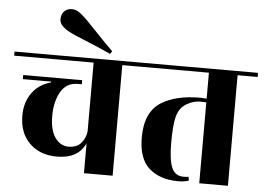

<svg xmlns="http://www.w3.org/2000/svg" viewBox="-74 -862 1297 934"><g transform="rotate(5 574.5 -395.0)"><path d="M608 -560V-540H508V0H368V-146Q333 -69 230 -69Q146 -69 95.5 -119Q45 -169 45 -253Q45 -318 78 -364Q111 -410 170 -426V-430H32V-450H320V-430H300Q245 -430 217.5 -382Q190 -334 190 -264.5Q190 -195 216 -158.5Q242 -122 281.5 -122Q321 -122 342 -145.5Q363 -169 368 -203V-540H-20V-560Z M218 -691Q189 -711 189 -736.5Q189 -762 204 -776Q219 -790 239.5 -790Q260 -790 277.5 -777.5Q295 -765 317 -743Q339 -721 377.5 -680Q416 -639 453 -603L444 -589Q397 -611 345.5 -632Q294 -653 265 -665.5Q236 -678 218 -691Z M1169 -560V-540H1071V0H931V-395Q923 -396 899 -396Q875 -396 849 -384Q823 -372 809.5 -355.5Q796 -339 788 -310Q778 -269 778 -184.5Q778 -100 794.5 -62.5Q811 -25 852 -25Q866 -25 876 -27L880 -9Q860 -1 828 -1Q739 -1 686 -47.5Q633 -94 633 -198Q633 -325 714 -373Q785 -415 898 -415Q913 -415 931 -413V-540H568V-560Z"/></g></svg>

Font: Rozha One
Style: Regular
Weight: 400
Designer: Tim Donaldson, Indian Type Foundry
Foundry: Indian Type Foundry
Version: Version 1.300;PS 1.0;hotconv 1.0.78;makeotf.lib2.5.61930; tt